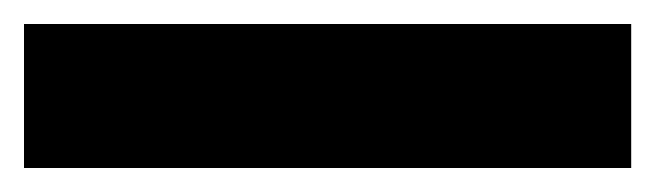

<svg xmlns="http://www.w3.org/2000/svg" viewBox="-23 -900 546 160"><path d="M503 -760H-3V-880H503Z"/></svg>

Font: Noto Sans Lao Black
Style: Regular
Weight: 900
Designer: Monotype Design Team
Foundry: Monotype Imaging Inc.
Version: Version 2.003; ttfautohint (v1.8.4.7-5d5b)